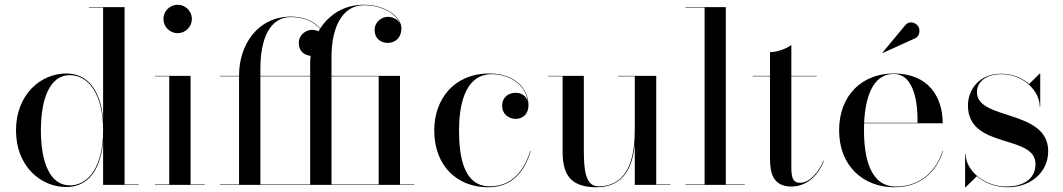

<svg xmlns="http://www.w3.org/2000/svg" viewBox="-20 -780 4484 810"><path d="M565.5 -2H505.5V-750H355V-748H415V-277.5C404 -400 349.5 -470 259.5 -470C150.5 -470 47.5 -380 47.5 -230C47.5 -80 150.5 9 259.5 9C349.5 9 404 -60 415 -182.5V0H565.5ZM415 -230C415 -76 352.5 2 274.5 2C190.5 2 152.5 -96 152.5 -230C152.5 -364 190.5 -463 274.5 -463C352.5 -463 415 -384 415 -230Z M669.5 -700C669.5 -667 696.5 -640 729.5 -640C762.5 -640 789.5 -667 789.5 -700C789.5 -733 762.5 -760 729.5 -760C696.5 -760 669.5 -733 669.5 -700ZM634 -2V0H844V-2H784V-460H634V-458H694V-2Z M908.5 -2V0H1727.5V-2H1667.5V-460H1378.5V-540C1378.5 -667 1425.5 -758 1515.5 -758C1593 -758 1652 -720.5 1667.5 -681C1658 -699 1636 -709 1616 -709C1591 -709 1560.5 -688.5 1560.5 -653.5C1560.5 -613.5 1591 -599 1616 -599C1646.5 -599 1673.5 -620 1673.5 -661C1673.5 -708 1606.5 -760 1515.5 -760C1433.5 -760 1370 -720 1331 -660C1307 -688 1264.5 -710 1208 -710C1068 -710 988.5 -592.5 988.5 -461.5V-460H908.5V-458H988.5V-2ZM1078.5 -490C1078.5 -617 1118 -708 1208 -708C1264.5 -708 1306.5 -686 1330 -658.5C1327.5 -655 1325.5 -651.5 1323.5 -648C1315 -652 1305.5 -654 1296 -654C1271 -654 1240.5 -633.5 1240.5 -598.5C1240.5 -561.5 1266.5 -546.5 1290.5 -544.5C1289 -533.5 1288.5 -522.5 1288.5 -511.5V-460H1078.5ZM1078.5 -2V-458H1288.5V-2ZM1577.5 -458V-2H1378.5V-458Z M2219 -143H2217C2190 -57 2138 6 2046 6C1937.5 6 1916.5 -115.5 1916.5 -230C1916.5 -324 1936 -467 2055 -467C2124.5 -467 2197.5 -427 2206.5 -351.5C2200 -376 2179 -388.5 2155.5 -388.5C2125 -388.5 2098.5 -369.5 2098.5 -334.5C2098.5 -294.5 2130.5 -278.5 2155.5 -278.5C2186 -278.5 2209.5 -299.5 2209.5 -335.5C2209.5 -410.5 2147 -470 2045 -470C1894 -470 1812 -360 1812 -230C1812 -80 1908.5 10 2039.5 10C2140.5 10 2193 -56 2219 -143Z M2748.5 -2V-460H2588V-458H2658V-237C2658 -148 2647 6 2504 6C2448 6 2443 -68 2443 -152V-460H2293V-458H2353.5V-141C2353.5 -54 2378.5 10 2495.5 10C2619 10 2650 -86 2658 -173V0H2808.5V-2Z M2872 -2V0H3122V-2H3042V-750H2872V-748H2952.5V-2Z M3456 -102H3454C3434 -53 3394.5 -9 3356.5 -9C3329.5 -9 3318.5 -22 3318.5 -72V-458H3425.5V-460H3318.5V-590C3298.5 -575 3258.5 -560 3228.5 -560V-460H3155.5V-458H3228.5V-111C3228.5 -56 3237.5 7 3319.5 7C3380.5 7 3432 -38 3456 -102Z M3841 -618.5C3858 -626 3864 -651 3854.5 -667.5C3845 -684 3817 -695.5 3798.5 -673L3703 -558L3704 -556.5ZM3958 -143H3956C3931 -60 3863.5 7 3759.5 7C3650.5 7 3625 -116 3625 -230C3625 -240 3625 -250 3625.5 -260H3957C3957 -369 3899 -470 3750 -470C3619 -470 3520 -380 3520 -230C3520 -80 3622 10 3753 10C3864 10 3932 -56 3958 -143ZM3750 -468C3839 -468 3852 -340 3851 -262H3625.5C3630.5 -366 3660 -468 3750 -468Z M4053.5 10 4101 -36.5C4134 -8 4180.5 10 4231 10C4328 10 4402 -53 4402 -142C4402 -320 4101.5 -271 4101.5 -391C4101.5 -440 4146.5 -467 4204.5 -467C4298.5 -467 4366.5 -395 4366.5 -330H4368.5V-470H4366.5L4321.5 -425.5C4292.5 -451.5 4252 -469 4203.5 -469C4108.5 -469 4063.5 -399 4063.5 -335C4063.5 -149 4348.5 -215 4348.5 -88C4348.5 -17 4285.5 7 4225.5 7C4138.5 7 4055.5 -55 4053.5 -130H4051.5V10Z"/></svg>

Font: Bodoni* 96pt
Style: Regular
Weight: 400
Version: Version 2.3